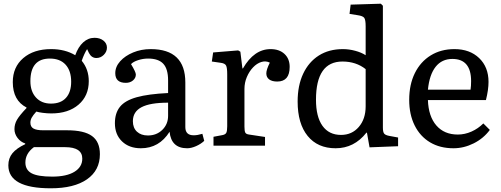

<svg xmlns="http://www.w3.org/2000/svg" viewBox="-20 -786 2701 1036"><path d="M254 230Q25 230 25 106Q25 68 47 41Q69 14 116 -8V-12Q91 -20 74.5 -42Q58 -64 58 -89Q58 -116 71.5 -139.5Q85 -163 123 -203V-206Q49 -244 49 -343Q49 -424 105.5 -472.5Q162 -521 256 -521Q331 -521 386 -488Q402 -533 429 -557.5Q456 -582 490 -582Q519 -582 538 -567Q557 -552 557 -529Q557 -507 540 -490Q523 -473 500 -473Q474 -473 460 -500L450 -521Q434 -496 421 -458Q459 -412 459 -348Q459 -269 404 -221.5Q349 -174 257 -174Q235 -174 211.5 -177Q188 -180 176 -184Q158 -164 151 -151Q144 -138 144 -124Q144 -102 160.5 -92.5Q177 -83 214 -83H342Q434 -83 476.5 -52Q519 -21 519 46Q519 133 449.5 181.5Q380 230 254 230ZM255 -227Q308 -227 336 -258Q364 -289 364 -345Q364 -404 334 -437Q304 -470 249 -470Q144 -470 144 -348Q144 -293 174 -260Q204 -227 255 -227ZM262 167Q339 167 381.5 141Q424 115 424 70Q424 8 331 8H163Q117 42 117 91Q117 131 150.5 149Q184 167 262 167Z M740 14Q677 14 638.5 -23Q600 -60 600 -121Q600 -176 627.5 -210Q655 -244 718 -261.5Q781 -279 887 -284V-352Q887 -414 861 -442Q835 -470 779 -470Q752 -470 725.5 -461.5Q699 -453 687 -440Q713 -397 713 -384Q713 -365 697.5 -352Q682 -339 659 -339Q602 -339 602 -391Q602 -426 628.5 -455.5Q655 -485 698.5 -503Q742 -521 793 -521Q980 -521 980 -341V-100Q980 -56 1025 -56Q1036 -56 1047 -58Q1058 -60 1072 -64L1082 -26Q1064 -9 1038 2.5Q1012 14 990 14Q904 14 895 -75Q839 14 740 14ZM778 -55Q825 -55 856 -85.5Q887 -116 887 -161V-232Q790 -232 743.5 -207.5Q697 -183 697 -132Q697 -96 719 -75.5Q741 -55 778 -55Z M1132 0V-48L1180 -57Q1196 -60 1201 -69.5Q1206 -79 1206 -105V-385Q1206 -420 1200 -432Q1194 -444 1172 -447L1123 -454L1130 -503L1265 -514L1277 -507L1288 -417H1291Q1351 -521 1440 -521Q1487 -521 1515 -495Q1543 -469 1543 -425Q1543 -346 1476 -346Q1448 -346 1432.5 -357.5Q1417 -369 1417 -390Q1417 -410 1436 -448Q1414 -459 1390 -451.5Q1366 -444 1345.5 -422.5Q1325 -401 1312 -370.5Q1299 -340 1299 -306V-103Q1299 -79 1303.5 -70.5Q1308 -62 1324 -60L1410 -47V0Z M1791 14Q1694 14 1640 -52.5Q1586 -119 1586 -238Q1586 -325 1616 -388.5Q1646 -452 1700.5 -486.5Q1755 -521 1830 -521Q1863 -521 1896.5 -512Q1930 -503 1953 -488V-644Q1953 -679 1945.5 -689.5Q1938 -700 1910 -704L1866 -711L1872 -761L2035 -766L2046 -755V-98Q2046 -74 2052.5 -65.5Q2059 -57 2079 -53L2128 -44V3L1974 9L1960 -70H1957Q1891 14 1791 14ZM1820 -58Q1879 -58 1916 -101Q1953 -144 1953 -212V-413Q1901 -454 1828 -454Q1685 -454 1685 -248Q1685 -156 1720 -107Q1755 -58 1820 -58Z M2427 14Q2354 14 2300.5 -18Q2247 -50 2217.5 -109Q2188 -168 2188 -247Q2188 -330 2218.5 -391.5Q2249 -453 2304 -487Q2359 -521 2432 -521Q2515 -521 2565.5 -472.5Q2616 -424 2616 -344Q2616 -302 2602 -246H2289Q2292 -158 2334.5 -109Q2377 -60 2450 -60Q2488 -60 2524 -76Q2560 -92 2588 -120L2623 -85Q2589 -39 2536 -12.5Q2483 14 2427 14ZM2289 -302H2519Q2522 -322 2522 -348Q2522 -468 2421 -468Q2364 -468 2330.5 -425.5Q2297 -383 2289 -302Z"/></svg>

Font: Text Regular
Style: Regular
Weight: 400
Designer: Latin by Veronika Burian and Jose Scaglione. Greek by Irene Vlachou. Cyrillic by Vera Evstafieva.
Foundry: TypeTogether
Version: Version 3.002